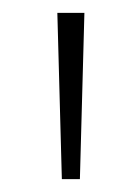

<svg xmlns="http://www.w3.org/2000/svg" viewBox="-20 -734 218 298"><path d="M111 -714 104 -456H76L69 -714Z"/></svg>

Font: Noto Sans Gujarati UI SemiCondensed ExtraLight
Style: Regular
Weight: 200
Width: 4
Designer: Jelle Bosma - Monotype Design Team, Universal Thirst
Foundry: Monotype Imaging Inc.
Version: Version 2.106; ttfautohint (v1.8.4.7-5d5b)